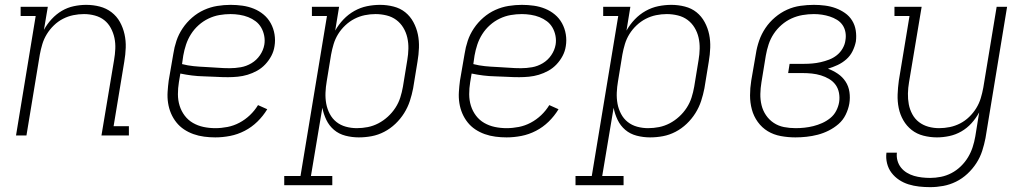

<svg xmlns="http://www.w3.org/2000/svg" viewBox="-20 -558 4240 791"><path d="M46 0 127 -492H65V-530H177L161 -435Q174 -459 193 -479.5Q212 -500 235 -513.5Q258 -527 284 -532.5Q310 -538 335 -538Q364 -538 391 -531Q418 -524 439.5 -507.5Q461 -491 474 -467.5Q487 -444 493 -417Q499 -390 498 -361.5Q497 -333 492 -304L448 -38H511V0H398L450 -311Q454 -334 455 -357Q456 -380 451.5 -401.5Q447 -423 436.5 -442.5Q426 -462 409.5 -475Q393 -488 371 -494Q349 -500 326 -500Q304 -500 282 -495.5Q260 -491 239.5 -480.5Q219 -470 202 -453.5Q185 -437 173 -417.5Q161 -398 154.5 -376.5Q148 -355 144 -333L89 0Z M867 8Q844 8 821 5Q798 2 777 -5.5Q756 -13 738 -25Q720 -37 706.5 -54Q693 -71 684.5 -91Q676 -111 672.5 -133.5Q669 -156 670.5 -179.5Q672 -203 675 -226L694 -336Q698 -363 707 -390Q716 -417 732.5 -441.5Q749 -466 771.5 -485.5Q794 -505 820.5 -517Q847 -529 875 -533.5Q903 -538 930 -538Q955 -538 979.5 -534.5Q1004 -531 1026 -522Q1048 -513 1066 -498Q1084 -483 1095.5 -462Q1107 -441 1111 -416.5Q1115 -392 1111 -368Q1108 -347 1098 -328Q1088 -309 1073 -293Q1058 -277 1039 -266.5Q1020 -256 1000 -250Q980 -244 959.5 -242Q939 -240 919 -240Q894 -240 869 -241.5Q844 -243 819.5 -243.5Q795 -244 771 -247Q747 -250 723 -255L717 -219Q713 -195 713 -170Q713 -145 720 -122.5Q727 -100 741 -81.5Q755 -63 775 -51.5Q795 -40 818.5 -35Q842 -30 867 -30Q892 -30 917.5 -35Q943 -40 966.5 -52.5Q990 -65 1009.5 -83.5Q1029 -102 1043 -125L1081 -108Q1064 -80 1040.5 -57Q1017 -34 988 -19Q959 -4 928 2Q897 8 867 8ZM926 -277Q949 -277 972 -281Q995 -285 1016 -297.5Q1037 -310 1051 -330.5Q1065 -351 1069 -374Q1072 -392 1068.5 -410.5Q1065 -429 1056 -444.5Q1047 -460 1033 -470.5Q1019 -481 1002.5 -487.5Q986 -494 967 -497Q948 -500 930 -500Q907 -500 884 -496Q861 -492 839 -481.5Q817 -471 798.5 -454.5Q780 -438 767 -417.5Q754 -397 746.5 -374.5Q739 -352 735 -329L730 -294Q753 -288 777.5 -285.5Q802 -283 827 -282Q852 -281 876.5 -279Q901 -277 926 -277Z M1151 205V167H1218L1327 -492H1265V-530H1377L1361 -432Q1375 -457 1395 -478Q1415 -499 1440 -513Q1465 -527 1492 -532.5Q1519 -538 1546 -538Q1546 -538 1546 -538Q1546 -538 1546 -538Q1574 -538 1601.5 -531Q1629 -524 1649.5 -507.5Q1670 -491 1683 -467Q1696 -443 1701.5 -416.5Q1707 -390 1706 -361.5Q1705 -333 1700 -304L1682 -194Q1677 -168 1668.5 -142Q1660 -116 1645 -92Q1630 -68 1609 -48Q1588 -28 1563 -15Q1538 -2 1511.5 3Q1485 8 1458 8Q1430 8 1403 1Q1376 -6 1356 -23Q1336 -40 1324.5 -64Q1313 -88 1308 -114L1261 167H1349V205ZM1450 -30Q1473 -30 1495.5 -34.5Q1518 -39 1539 -50Q1560 -61 1578 -77.5Q1596 -94 1609 -114Q1622 -134 1629 -156Q1636 -178 1640 -201L1658 -311Q1662 -334 1662.5 -357.5Q1663 -381 1658 -403Q1653 -425 1641.5 -444Q1630 -463 1612.5 -476Q1595 -489 1572.5 -494.5Q1550 -500 1527 -500Q1505 -500 1483 -495.5Q1461 -491 1440.5 -480.5Q1420 -470 1402.5 -453.5Q1385 -437 1373 -417.5Q1361 -398 1354.5 -376.5Q1348 -355 1344 -333L1326 -223Q1322 -200 1321 -176.5Q1320 -153 1324 -131Q1328 -109 1338.5 -89Q1349 -69 1366 -55.5Q1383 -42 1405 -36Q1427 -30 1450 -30Z M2067 8Q2044 8 2021 5Q1998 2 1977 -5.5Q1956 -13 1938 -25Q1920 -37 1906.5 -54Q1893 -71 1884.5 -91Q1876 -111 1872.5 -133.5Q1869 -156 1870.5 -179.5Q1872 -203 1875 -226L1894 -336Q1898 -363 1907 -390Q1916 -417 1932.5 -441.5Q1949 -466 1971.5 -485.5Q1994 -505 2020.5 -517Q2047 -529 2075 -533.5Q2103 -538 2130 -538Q2155 -538 2179.5 -534.5Q2204 -531 2226 -522Q2248 -513 2266 -498Q2284 -483 2295.5 -462Q2307 -441 2311 -416.5Q2315 -392 2311 -368Q2308 -347 2298 -328Q2288 -309 2273 -293Q2258 -277 2239 -266.5Q2220 -256 2200 -250Q2180 -244 2159.5 -242Q2139 -240 2119 -240Q2094 -240 2069 -241.5Q2044 -243 2019.5 -243.5Q1995 -244 1971 -247Q1947 -250 1923 -255L1917 -219Q1913 -195 1913 -170Q1913 -145 1920 -122.5Q1927 -100 1941 -81.5Q1955 -63 1975 -51.5Q1995 -40 2018.5 -35Q2042 -30 2067 -30Q2092 -30 2117.5 -35Q2143 -40 2166.5 -52.5Q2190 -65 2209.5 -83.5Q2229 -102 2243 -125L2281 -108Q2264 -80 2240.5 -57Q2217 -34 2188 -19Q2159 -4 2128 2Q2097 8 2067 8ZM2126 -277Q2149 -277 2172 -281Q2195 -285 2216 -297.5Q2237 -310 2251 -330.5Q2265 -351 2269 -374Q2272 -392 2268.5 -410.5Q2265 -429 2256 -444.5Q2247 -460 2233 -470.5Q2219 -481 2202.5 -487.5Q2186 -494 2167 -497Q2148 -500 2130 -500Q2107 -500 2084 -496Q2061 -492 2039 -481.5Q2017 -471 1998.5 -454.5Q1980 -438 1967 -417.5Q1954 -397 1946.5 -374.5Q1939 -352 1935 -329L1930 -294Q1953 -288 1977.5 -285.5Q2002 -283 2027 -282Q2052 -281 2076.5 -279Q2101 -277 2126 -277Z M2351 205V167H2418L2527 -492H2465V-530H2577L2561 -432Q2575 -457 2595 -478Q2615 -499 2640 -513Q2665 -527 2692 -532.5Q2719 -538 2746 -538Q2746 -538 2746 -538Q2746 -538 2746 -538Q2774 -538 2801.5 -531Q2829 -524 2849.5 -507.5Q2870 -491 2883 -467Q2896 -443 2901.5 -416.5Q2907 -390 2906 -361.5Q2905 -333 2900 -304L2882 -194Q2877 -168 2868.5 -142Q2860 -116 2845 -92Q2830 -68 2809 -48Q2788 -28 2763 -15Q2738 -2 2711.5 3Q2685 8 2658 8Q2630 8 2603 1Q2576 -6 2556 -23Q2536 -40 2524.5 -64Q2513 -88 2508 -114L2461 167H2549V205ZM2650 -30Q2673 -30 2695.5 -34.5Q2718 -39 2739 -50Q2760 -61 2778 -77.5Q2796 -94 2809 -114Q2822 -134 2829 -156Q2836 -178 2840 -201L2858 -311Q2862 -334 2862.5 -357.5Q2863 -381 2858 -403Q2853 -425 2841.5 -444Q2830 -463 2812.5 -476Q2795 -489 2772.5 -494.5Q2750 -500 2727 -500Q2705 -500 2683 -495.5Q2661 -491 2640.5 -480.5Q2620 -470 2602.5 -453.5Q2585 -437 2573 -417.5Q2561 -398 2554.5 -376.5Q2548 -355 2544 -333L2526 -223Q2522 -200 2521 -176.5Q2520 -153 2524 -131Q2528 -109 2538.5 -89Q2549 -69 2566 -55.5Q2583 -42 2605 -36Q2627 -30 2650 -30Z M3257 8Q3226 8 3196.5 2.5Q3167 -3 3143 -17.5Q3119 -32 3102 -55.5Q3085 -79 3077.5 -107Q3070 -135 3070 -165Q3070 -195 3075 -226L3094 -336Q3098 -363 3107.5 -390.5Q3117 -418 3133.5 -442.5Q3150 -467 3173 -486.5Q3196 -506 3222.5 -518Q3249 -530 3277.5 -534Q3306 -538 3333 -538Q3356 -538 3379 -535Q3402 -532 3422.5 -524.5Q3443 -517 3461 -504.5Q3479 -492 3490.5 -473.5Q3502 -455 3505.5 -432.5Q3509 -410 3506 -387Q3502 -367 3492.5 -347.5Q3483 -328 3466.5 -313.5Q3450 -299 3430.5 -290Q3411 -281 3391 -275Q3413 -267 3432 -254Q3451 -241 3463.5 -222Q3476 -203 3479.5 -179Q3483 -155 3479 -131Q3475 -108 3464 -85.5Q3453 -63 3434.5 -47Q3416 -31 3394 -20Q3372 -9 3349 -3Q3326 3 3302.5 5.5Q3279 8 3257 8ZM3258 -30Q3276 -30 3294.5 -32Q3313 -34 3331 -38.5Q3349 -43 3367 -51Q3385 -59 3400.5 -71.5Q3416 -84 3425 -101.5Q3434 -119 3437 -137Q3440 -156 3436.5 -175Q3433 -194 3422.5 -208.5Q3412 -223 3396 -232.5Q3380 -242 3362 -247.5Q3344 -253 3325 -255Q3306 -257 3286 -257H3227L3233 -295H3293Q3310 -295 3327 -296.5Q3344 -298 3361.5 -302Q3379 -306 3396 -312.5Q3413 -319 3427.5 -330.5Q3442 -342 3451.5 -358.5Q3461 -375 3463 -392Q3466 -409 3463 -425.5Q3460 -442 3451 -455Q3442 -468 3428 -476.5Q3414 -485 3398.5 -490Q3383 -495 3366.5 -497.5Q3350 -500 3333 -500Q3310 -500 3286.5 -496Q3263 -492 3241 -482Q3219 -472 3200 -455.5Q3181 -439 3167.5 -418.5Q3154 -398 3146.5 -375Q3139 -352 3135 -329L3117 -219Q3113 -195 3112.5 -171Q3112 -147 3117.5 -124.5Q3123 -102 3136 -83Q3149 -64 3168 -51.5Q3187 -39 3210 -34.5Q3233 -30 3258 -30Z M3812 213Q3789 213 3766.5 210.5Q3744 208 3723 201.5Q3702 195 3684 183Q3666 171 3653 154Q3640 137 3634.5 115Q3629 93 3632 71H3675Q3673 88 3677.5 104Q3682 120 3692 132.5Q3702 145 3716 153.5Q3730 162 3745.5 166.5Q3761 171 3778 173Q3795 175 3812 175Q3834 175 3856.5 170.5Q3879 166 3900 155Q3921 144 3938.5 127Q3956 110 3968 90Q3980 70 3987 48.5Q3994 27 3998 4L4014 -95Q4001 -71 3982.5 -50.5Q3964 -30 3940.5 -16.5Q3917 -3 3891 2.5Q3865 8 3840 8Q3812 8 3784.5 1Q3757 -6 3736 -22.5Q3715 -39 3701.5 -62.5Q3688 -86 3682.5 -113Q3677 -140 3678 -168.5Q3679 -197 3683 -226L3727 -492H3665V-530H3777L3725 -219Q3721 -196 3720.5 -173Q3720 -150 3724 -128.5Q3728 -107 3738.5 -87.5Q3749 -68 3766 -55Q3783 -42 3804.5 -36Q3826 -30 3849 -30Q3871 -30 3893 -34.5Q3915 -39 3935.5 -49.5Q3956 -60 3973 -76.5Q3990 -93 4002 -112.5Q4014 -132 4020.5 -153.5Q4027 -175 4031 -197L4086 -530H4129L4040 11Q4035 37 4026.5 63.5Q4018 90 4002.5 114Q3987 138 3965.5 158Q3944 178 3918.5 190.5Q3893 203 3866 208Q3839 213 3812 213Z"/></svg>

Font: Iosevka Slab XLtEx
Style: Italic
Weight: 200
Width: 7
Italic angle: -9°
Monospace: yes
Designer: Belleve Invis
Foundry: Belleve Invis
Version: Version 11.1.0; ttfautohint (v1.8.3)